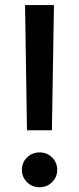

<svg xmlns="http://www.w3.org/2000/svg" viewBox="-20 -748 319 775"><path d="M88.9 -222.2 81.1 -727.5H197.8L189.5 -222.2ZM139.6 7.8Q109.9 7.8 89.1 -12.7Q68.4 -33.2 68.4 -62.5Q68.4 -92.3 89.1 -112.5Q109.9 -132.8 139.6 -132.8Q169.9 -132.8 190.4 -112.5Q210.9 -92.3 210.9 -62.5Q210.9 -33.2 190.4 -12.7Q169.9 7.8 139.6 7.8Z"/></svg>

Font: Inter 20pt Medium
Style: Regular
Weight: 500
Version: Version 4.001;git-66647c0bb